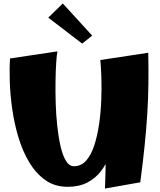

<svg xmlns="http://www.w3.org/2000/svg" viewBox="-20 -1072 925 1110"><path d="M371 8Q297 8 242.5 -30.5Q188 -69 149.5 -133Q111 -197 87 -276.5Q63 -356 51 -439.5Q39 -523 36.5 -600Q34 -677 38 -734L312 -775Q308 -756 305 -710.5Q302 -665 301 -604Q300 -543 302 -476Q304 -409 311 -344Q318 -279 330 -226.5Q342 -174 361 -142.5Q380 -111 407 -111Q450 -111 479 -144.5Q508 -178 526 -234.5Q544 -291 553.5 -358.5Q563 -426 565.5 -495.5Q568 -565 566 -625Q564 -685 560 -725L664 -511Q663 -462 659 -405Q655 -348 645 -289.5Q635 -231 615.5 -178Q596 -125 564 -83Q532 -41 484.5 -16.5Q437 8 371 8ZM587 18Q591 -90 591.5 -183Q592 -276 589 -362Q586 -448 579 -536.5Q572 -625 560 -725L837 -767Q839 -675 838 -588.5Q837 -502 831.5 -414Q826 -326 816 -229Q806 -132 791 -18ZM455 -820 259 -970 343 -1052 513 -866Z"/></svg>

Font: Marhey Light
Style: Regular
Weight: 300
Designer: Nur Syamsi & Bustanul Arifin
Foundry: Namelatype
Version: Version 1.000